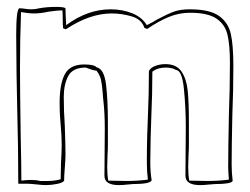

<svg xmlns="http://www.w3.org/2000/svg" viewBox="-20 -527 724 557"><path d="M654 -192Q652 -98 652 -50Q652 -26 655 -2Q651 7 603 7Q598 7 584.5 8.5Q571 10 561 10Q518 10 518 -17L519 -159Q519 -215 513.5 -269.5Q508 -324 490 -324L489 -325Q477 -331 461 -331Q437 -331 422 -319Q422 -254 419 -189Q418 -167 417 -126.5Q416 -86 416 -56Q416 -27 420 -4Q416 7 365 7Q361 7 348.5 8.5Q336 10 325 10Q283 10 283 -17L284 -153Q284 -198 280 -234Q278 -250 278 -257Q276 -282 273 -295.5Q270 -309 260 -322Q252 -322 229 -331Q191 -331 178 -306.5Q165 -282 165 -246Q165 -204 168 -162Q170 -106 170 -78Q170 -64 168 -40Q166 -16 166 -3Q163 3 146 6.5Q129 10 113 10Q104 10 86 8Q68 6 58 6H33Q33 -101 30 -209Q29 -244 28 -310Q27 -376 27 -426Q27 -499 36 -503Q44 -503 53 -501.5Q62 -500 71 -500Q83 -500 94 -503Q116 -507 143 -507Q166 -507 170 -503Q170 -486 172 -454Q234 -500 301 -500Q335 -500 363.5 -488.5Q392 -477 406 -454Q426 -464 435 -470Q463 -485 482.5 -492.5Q502 -500 530 -500Q588 -500 615 -481Q642 -462 649.5 -429Q657 -396 657 -336Q657 -264 654 -192ZM642 -43Q642 -93 644 -193Q647 -270 647 -345Q647 -396 640 -426Q633 -456 608 -473Q583 -490 531 -490Q499 -490 469 -477.5Q439 -465 407 -443L399 -446Q391 -471 362 -479.5Q333 -488 304 -488Q240 -488 171 -442L163 -445Q162 -454 162 -471Q162 -489 161 -497Q148 -497 120 -493Q98 -488 79 -488Q69 -488 57.5 -489.5Q46 -491 41 -492Q38 -413 38 -332Q38 -266 40 -134Q42 -46 42 -3Q58 -5 70 -5Q86 -5 96 -2Q100 -2 119.5 -2Q139 -2 156 -7L157 -55Q159 -89 159 -105Q159 -134 156 -165Q155 -175 154 -191Q153 -207 153 -229Q153 -283 168 -311.5Q183 -340 224 -340Q253 -340 260 -332Q282 -327 287.5 -282.5Q293 -238 293 -172V-110Q293 -90 292 -79L291 -43Q291 -21 294 -3L345 -2Q381 -2 409 -6Q406 -30 406 -54Q406 -99 407 -132Q408 -165 409 -188Q412 -254 412 -321Q417 -331 431 -336Q445 -341 460 -341Q492 -341 506.5 -319.5Q521 -298 524.5 -264.5Q528 -231 528 -172V-110Q528 -90 527 -79L526 -43Q526 -21 529 -3L580 -2Q616 -2 644 -6Q642 -30 642 -43Z"/></svg>

Font: Londrina Outline
Style: Regular
Weight: 400
Designer: Marcelo Magalhaes
Foundry: Marcelo Magalhães
Version: Version 1.002